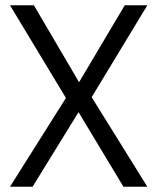

<svg xmlns="http://www.w3.org/2000/svg" viewBox="-20 -711 599 731"><path d="M18 0 231 -338 18 -691H109L281 -398L455 -691H541L329 -341L541 0H450L279 -284L104 0Z"/></svg>

Font: Cairo
Style: Regular
Weight: 400
Designer: Mohamed Gaber, Accademia di Belle Arti di Urbino
Foundry: Kief Type Foundry, Accademia di Belle Arti di Urbino
Version: Version 3.120